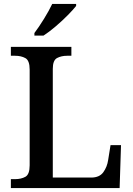

<svg xmlns="http://www.w3.org/2000/svg" viewBox="-20 -951 672 971"><path d="M35 0V-45H56Q87 -45 108.5 -57Q130 -69 130 -115V-599Q130 -645 108.5 -657Q87 -669 56 -669H35V-714H341V-669H320Q290 -669 268.5 -657.5Q247 -646 247 -603V-53H441Q483 -53 502.5 -80Q522 -107 527 -142L539 -217H592L585 0ZM154 -784Q176 -813 202 -855Q228 -897 244 -931H365V-921Q352 -904 323.5 -875Q295 -846 261.5 -817.5Q228 -789 200 -771H154Z"/></svg>

Font: Noto Serif NP Hmong Medium
Style: Regular
Weight: 500
Designer: Dalton Maag Ltd
Foundry: Dalton Maag Ltd
Version: Version 1.001; ttfautohint (v1.8.4.7-5d5b)